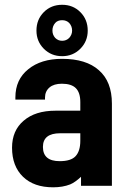

<svg xmlns="http://www.w3.org/2000/svg" viewBox="-20 -779 541 810"><path d="M133.8 -649.9Q133.8 -696.8 165 -728Q195.8 -758.8 242.2 -758.8Q288.1 -758.8 318.8 -728Q350.1 -696.8 350.1 -649.9Q350.1 -604.5 318.8 -573.2Q287.6 -542 242.2 -542Q196.3 -542 165 -573.2Q133.8 -604.5 133.8 -649.9ZM272 -619.1Q284.2 -632.8 284.2 -649.9Q284.2 -668.5 272 -682.1Q260.3 -693.8 242.2 -693.8Q223.1 -693.8 212.9 -682.1Q201.2 -668.9 201.2 -649.9Q201.2 -632.3 212.9 -619.1Q225.1 -606.9 242.2 -606.9Q259.8 -606.9 272 -619.1ZM397 -482.9Q452.1 -435.1 452.1 -341.8V4.9H321.8V-33.2Q296.9 -9.8 275.9 -1Q244.6 11.2 204.1 11.2Q123 11.2 77.1 -33.2Q30.8 -78.1 30.8 -155.8Q30.8 -228.5 80.1 -270Q128.9 -312 213.9 -312H318.8V-348.1Q318.8 -388.2 300 -407Q281.2 -425.8 241.2 -425.8Q207.5 -425.8 189 -410.2Q169.9 -394 169.9 -367.2V-358.9H44.9V-368.2Q44.9 -443.4 99.1 -486.8Q152.8 -530.8 242.2 -530.8Q343.3 -530.8 397 -482.9ZM298.8 -120.1Q318.8 -141.6 318.8 -185.1V-216.8H233.9Q161.1 -216.8 161.1 -159.2Q161.1 -99.1 231.9 -99.1Q279.3 -99.1 298.8 -120.1Z"/></svg>

Font: D-DIN-PRO ExtraBold
Style: Bold
Weight: 800
Designer: Charles Nix
Foundry: CyberFei
Version: Version 1.000;hotconv 1.0.109;makeotfexe 2.5.65596